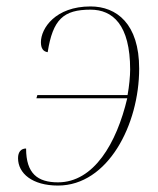

<svg xmlns="http://www.w3.org/2000/svg" viewBox="-20 -566 490 596"><path d="M160 10C315 10 412 -179 412 -353C412 -492 342 -546 261 -546C152 -546 107 -478 107 -435C107 -416 114 -406 128 -404C144 -506 177 -536 261 -536C330 -536 384 -489 384 -350C384 -330 381 -298 376 -271H96L93 -261H375C342 -121 271 0 160 0C97 0 61 -27 61 -105C45 -105 36 -94 36 -75C36 -28 80 10 160 10Z"/></svg>

Font: Noto Serif Display Thin
Style: Italic
Weight: 100
Italic angle: -12°
Designer: Monotype Design Team
Foundry: Monotype Imaging Inc.
Version: Version 2.009